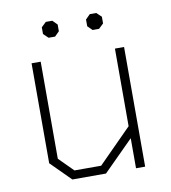

<svg xmlns="http://www.w3.org/2000/svg" viewBox="-76 -721 702 787"><g transform="rotate(-10 275.0 -327.5)"><path d="M80 -82V-498H118V-94L177 -35H288L427 -175V-498H465V0H427V-125L302 0H162ZM147 -608V-636L167 -655H194L213 -636V-608L194 -589H167ZM331 -608V-636L350 -655H377L397 -636V-608L377 -589H350Z"/></g></svg>

Font: Chakra Petch ExtraLight
Style: Regular
Weight: 275
Designer: Katatrad Aksorn Co.,Ltd.
Foundry: Cadson Demak Co.,Ltd.
Version: Version 1.000; ttfautohint (v1.6)